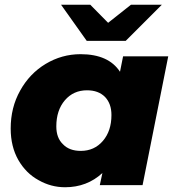

<svg xmlns="http://www.w3.org/2000/svg" viewBox="-20 -779 735 808"><path d="M498 -542H688L580 0H400L411 -51C368 -11 315 9 254 9C214 9 177 -1 142 -21C107 -40 78 -69 57 -106C36 -143 25 -187 25 -238C25 -297 38 -350 65 -398C91 -445 127 -483 172 -510C217 -537 266 -551 319 -551C398 -551 453 -526 485 -477ZM320 -144C358 -144 389 -158 413 -186C437 -214 449 -250 449 -295C449 -327 440 -352 422 -371C403 -390 378 -399 346 -399C308 -399 277 -385 253 -357C229 -329 217 -292 217 -247C217 -215 226 -190 245 -172C263 -153 288 -144 320 -144ZM531 -759H661L509 -607H345L237 -759H360L435 -683Z"/></svg>

Font: My Font
Style: Italic
Weight: 500
Designer: Julieta Ulanovsky
Foundry: Julieta Ulanovsky
Version: ""